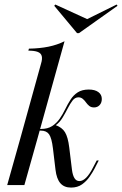

<svg xmlns="http://www.w3.org/2000/svg" viewBox="-20 -825 544 856"><path d="M296.8 11.3Q266.1 11.3 249.2 -8.1Q232.3 -27.4 227.4 -68.5L216.1 -162.9Q210.5 -209.7 198.8 -226.2Q187.1 -242.7 162.1 -242.7H133.9L135.5 -250H161.3Q192.7 -250 212.5 -262.9Q232.3 -275.8 246 -295.6Q259.7 -315.3 270.6 -337.9Q281.5 -360.5 294.4 -380.6Q307.3 -400.8 326.6 -413.3Q346 -425.8 375.8 -425.8Q403.2 -425.8 418.5 -414.5Q433.9 -403.2 433.9 -383.9Q433.9 -366.9 424.2 -356.5Q414.5 -346 399.2 -346Q386.3 -346 377.8 -352.8Q369.4 -359.7 362.9 -369Q356.5 -378.2 348.4 -384.7Q340.3 -391.1 329.8 -391.1Q314.5 -391.1 303.6 -377Q292.7 -362.9 282.3 -342.3Q271.8 -321.8 258.9 -300.4Q246 -279 226.6 -265.3V-267.7Q256.5 -257.3 269.8 -235.5Q283.1 -213.7 288.7 -167.7L300.8 -68.5Q304 -43.5 312.1 -30.6Q320.2 -17.7 333.9 -17.7Q349.2 -17.7 364.5 -33.1Q379.8 -48.4 396 -80.6L411.3 -109.7H420.2L400.8 -71.8Q392.7 -56.5 379.4 -37.1Q366.1 -17.7 346 -3.2Q325.8 11.3 296.8 11.3ZM70.2 -206.5 162.9 -541.1Q169.4 -562.1 166.1 -575Q162.9 -587.9 148.4 -593.5Q133.9 -599.2 106.5 -599.2L108.9 -608.1Q157.3 -608.9 196.4 -616.9Q235.5 -625 267.7 -641.1L146.8 -206.5ZM12.1 0 70.2 -206.5H146.8L88.7 0ZM500 -804.8 504 -799.2 332.3 -677.4H323.4L221.8 -799.2L226.6 -804.8L381.5 -733.9L345.2 -728.2Z"/></svg>

Font: Playfair 144pt SemiCondensed
Style: Italic
Weight: 400
Width: 4
Italic angle: -15.6°
Designer: Claus Eggers Sørensen
Foundry: Claus Eggers Sørensen
Version: Version 2.203